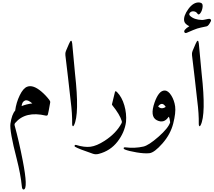

<svg xmlns="http://www.w3.org/2000/svg" viewBox="-20 -1027 1745 1563"><path d="M155.8 -163.1Q192.4 -178.7 243.2 -185.1Q207.5 -215.3 187.5 -210Q160.2 -202.6 155.8 -163.1ZM103.5 -126.5Q111.8 -191.4 140.4 -250.5Q168.9 -309.6 202.1 -321.3Q249 -338.9 316.4 -282.2Q352.1 -252 381.3 -213.9Q390.1 -202.6 388.7 -192.9Q373.5 -105.5 369.6 -94.5Q365.7 -83.5 353 -85.9Q187 -125 103.5 -25.9Q96.2 -17.1 99.1 -6.3Q134.8 124 165 279.8Q210 511.2 172.9 515.6Q160.2 517.1 157.7 489.7Q148.4 393.1 116.2 266.6Q56.6 37.1 64.9 -20Q76.2 -96.7 103.5 -126.5Z M541.5 -669.9Q562.5 -719.2 567.9 -672.4Q567.9 -672.4 590.8 -426.8Q627.9 -95.7 582 -6.8Q576.2 4.4 571.5 -1.2Q566.9 -6.8 567.4 -17.6Q568.8 -101.6 555.2 -206.5Q554.7 -210.9 533.7 -397L512.2 -578.1Q510.3 -596.7 516.6 -611.8Z M916 -278.8Q918.9 -291 933.6 -276.4Q972.7 -236.3 992.2 -169.2Q1011.7 -102.1 1005.9 -34.7Q994.1 52.2 936 126.7Q877.9 201.2 784.2 225.6Q758.8 232.4 736.3 224.6Q619.1 185.1 590.8 167.5Q586.9 165 586.9 161.1Q586.9 157.2 590.3 154.3Q593.8 151.4 598.6 152.8Q667 173.8 716.8 167.5Q766.6 161.1 831.1 119.6Q926.8 57.6 969.7 -24.4Q973.6 -31.7 971.7 -40Q957 -92.8 893.6 -171.4Q890.6 -175.8 891.6 -178.7Z M1238.8 -194.3Q1273.4 -291 1320.8 -290Q1349.1 -290 1374 -250.2Q1398.9 -210.4 1405.8 -160.6Q1412.6 -110.8 1390.4 -22.5Q1368.2 65.9 1302.5 140.6Q1236.8 215.3 1197 220Q1157.2 224.6 1091.8 213.6Q1026.4 202.6 996.1 189.9Q985.4 185.5 986.8 178.2Q988.3 170.9 999.5 172.4Q1078.1 182.1 1147.9 166Q1190.4 156.2 1270.3 86.2Q1350.1 16.1 1365.2 -31.2Q1360.4 -72.3 1353 -76.7Q1315.4 -18.6 1256.6 -48.3Q1197.8 -78.1 1238.8 -194.3ZM1329.1 -156.7Q1300.3 -203.6 1267.1 -161.1Q1292.5 -132.8 1329.1 -156.7Z M1572.3 -669.9Q1593.3 -719.2 1598.6 -672.4Q1598.6 -672.4 1621.6 -426.8Q1658.7 -95.7 1612.8 -6.8Q1606.9 4.4 1602.3 -1.2Q1597.7 -6.8 1598.1 -17.6Q1599.6 -101.6 1585.9 -206.5Q1585.4 -210.9 1564.5 -397L1543 -578.1Q1541 -596.7 1547.4 -611.8ZM1662.1 -812.5Q1607.9 -801.8 1585.4 -794.7Q1563 -787.6 1501 -760.3Q1487.8 -754.9 1481.9 -763.7Q1469.7 -781.7 1521 -813.5Q1483.9 -832 1479.5 -855.5Q1471.7 -896 1513.2 -953.6Q1555.2 -1010.7 1602.5 -1006.8Q1632.8 -1004.4 1629.6 -972.9Q1626.5 -941.4 1611.8 -920.9Q1597.2 -900.4 1586.9 -916.5Q1576.7 -932.6 1556.9 -934.6Q1537.1 -936.5 1525.9 -923.3Q1514.6 -910.2 1527.8 -897.5Q1561 -866.2 1625 -864.3Q1635.3 -864.3 1655.8 -869.1Q1676.3 -874 1684.3 -873.8Q1692.4 -873.5 1696 -867.4Q1699.7 -861.3 1697.3 -856Q1678.2 -815.9 1662.1 -812.5Z"/></svg>

Font: Amiri Quran Colored
Style: Regular
Weight: 400
Designer: Khaled Hosny
Version: Version 000.111